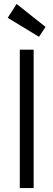

<svg xmlns="http://www.w3.org/2000/svg" viewBox="-20 -950 269 970"><path d="M150 -699V0H80V-699ZM19 -860 64 -930 210 -814 177 -764Z"/></svg>

Font: Fz Poppins Light
Style: Regular
Weight: 300
Designer: Ninad Kale (Devanagari), Jonny Pinhorn (Latin)
Foundry: Indian Type Foundry
Version: Vit hóa bi Vntype.Com & FontZin.Com